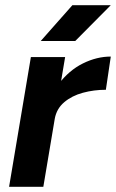

<svg xmlns="http://www.w3.org/2000/svg" viewBox="-20 -720 447 740"><path d="M15 0 99 -500H231L147 0ZM151 -261Q165 -342 205.5 -395.5Q246 -449 299.5 -475.5Q353 -502 407 -502L388 -374Q342 -374 299.5 -362.5Q257 -351 227.5 -326Q198 -301 191 -262ZM137 -562 259 -700H407L270 -562Z"/></svg>

Font: Figtree Light
Style: Bold Italic
Weight: 700
Italic angle: -9.5°
Version: Version 2.000